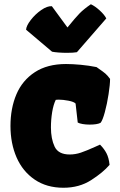

<svg xmlns="http://www.w3.org/2000/svg" viewBox="-20 -883 569 913"><path d="M293.9 -578.6Q324.2 -578.6 363.5 -575Q402.8 -571.3 439 -564L448.7 -557.1Q470.7 -542 481.2 -533Q491.7 -523.9 503.4 -507.8Q503.4 -481.4 496.3 -435.3Q489.3 -389.2 478.5 -349.6Q467.8 -310.1 458 -298.8Q441.9 -290.5 405.8 -290.5Q388.2 -290.5 372.8 -293.2Q357.4 -295.9 349.6 -300.3L339.4 -390.6Q332 -398.9 305.9 -404.1Q279.8 -409.2 257.8 -409.2Q251 -409.2 245.1 -408.2Q233.9 -385.3 228 -349.6Q222.2 -314 222.2 -276.9Q222.2 -223.1 239.7 -185.8Q257.3 -148.4 311.5 -148.4Q338.4 -148.4 364.5 -157.2Q390.6 -166 430.7 -184.1Q447.3 -191.9 455.6 -195.3Q475.1 -175.8 486.3 -154.3Q497.6 -132.8 501 -99.1Q469.7 -62.5 413.3 -26.4Q356.9 9.8 281.7 9.8Q201.7 9.8 144.8 -29.1Q87.9 -67.9 58.8 -134.5Q29.8 -201.2 29.8 -283.7Q29.8 -368.2 58.1 -434.6Q86.4 -501 145.8 -539.8Q205.1 -578.6 293.9 -578.6ZM104 -741.7Q105 -760.3 126.2 -787.8Q147.5 -815.4 176 -835.2Q204.6 -855 226.6 -853.5L300.8 -752.4Q338.4 -798.8 358.4 -819.3Q378.4 -839.8 412.1 -862.8Q431.6 -854 454.1 -833.5Q476.6 -813 485.4 -795.4L345.7 -634.8Q329.6 -631.8 298.3 -631.8Q277.8 -631.8 258.3 -633.3Q238.8 -634.8 227.5 -637.2Z"/></svg>

Font: Kavoon
Style: Regular
Weight: 400
Designer: Viktoriya Grabowska
Foundry: Viktoriya Grabowska
Version: Version 1.004; ttfautohint (v1.4.1)